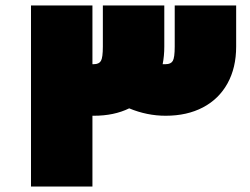

<svg xmlns="http://www.w3.org/2000/svg" viewBox="-20 -680 911 700"><path d="M841 -660V-510Q841 -433 809.5 -376Q778 -319 720 -288.5Q662 -258 584 -258Q516 -258 451 -285Q396 -258 322 -258H317V0H93V-660H317V-446H322Q341 -446 348 -458Q355 -470 355 -510V-660H579V-510Q579 -476 573 -446H584Q603 -446 610 -458Q617 -470 617 -510V-660Z"/></svg>

Font: Cairo Black
Style: Regular
Weight: 900
Designer: Mohamed Gaber, Accademia di Belle Arti di Urbino and others
Foundry: Kief Type Foundry, Accademia di Belle Arti di Urbino and others
Version: Version 3.011